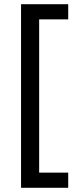

<svg xmlns="http://www.w3.org/2000/svg" viewBox="-20 -734 369 912"><path d="M304 158H80V-714H304V-642H166V86H304Z"/></svg>

Font: Noto Sans Tifinagh Hawad
Style: Regular
Weight: 400
Designer: JamraPatel
Foundry: JamraPatel LLC
Version: Version 2.006; ttfautohint (v1.8.4.7-5d5b)